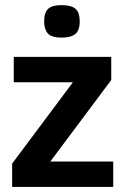

<svg xmlns="http://www.w3.org/2000/svg" viewBox="-20 -736 494 756"><path d="M27.8 0V-91.8L267.1 -412.1H34.2V-512.2H418V-420.9L178.2 -100.1H425.8V0ZM293.9 -651.9Q293.9 -616.2 276.4 -602.1Q258.8 -587.9 222.7 -587.9Q182.6 -587.9 168.2 -604.5Q153.8 -621.1 153.8 -651.9Q153.8 -686 169.2 -700.9Q184.6 -715.8 222.7 -715.8Q260.7 -715.8 277.3 -701.4Q293.9 -687 293.9 -651.9Z"/></svg>

Font: Clear Sans
Style: Bold
Weight: 700
Foundry: Intel Corporation
Version: Version 1.00